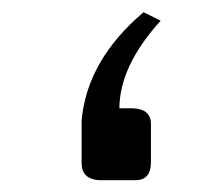

<svg xmlns="http://www.w3.org/2000/svg" viewBox="-20 -298 364 318"><path d="M177.7 -118.7H196.8Q230 -118.7 230 -92.8V-29.3Q230 0.5 204.1 0.5H145Q115.2 -1 115.2 -27.8V-99.1Q124.5 -198.7 217.8 -277.8L246.1 -263.7Q178.2 -189 177.7 -118.7Z"/></svg>

Font: Elshan
Style: Regular
Weight: 400
Foundry: DejaVu fonts team - Redesigned by Saber Rastikerdar (Samim font) - Edited by Jalil Hamdollahi
Version: Version 0.9.9; ttfautohint (v1.4.1.5-446e)